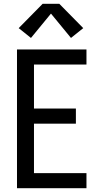

<svg xmlns="http://www.w3.org/2000/svg" viewBox="-20 -997 540 1017"><path d="M70 0V-735H438V-655H160V-422H382V-342H160V-80H438V0ZM144 -796 79 -848 206 -977H294L421 -848L356 -796L250 -925Z"/></svg>

Font: Iosevka SS04 Medium
Style: Regular
Weight: 500
Monospace: yes
Designer: Belleve Invis
Foundry: Belleve Invis
Version: Version 19.0.0; ttfautohint (v1.8.4)